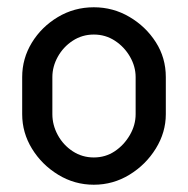

<svg xmlns="http://www.w3.org/2000/svg" viewBox="-20 -500 517 528"><path d="M238 8Q185 8 140 -19.5Q95 -47 68 -91Q41 -135 41 -186V-288Q41 -339 67.5 -382.5Q94 -426 139 -453Q184 -480 238 -480Q291 -480 336 -453.5Q381 -427 408.5 -384Q436 -341 436 -288V-186Q436 -136 408.5 -91.5Q381 -47 336 -19.5Q291 8 238 8ZM238 -67Q270 -67 295.5 -84Q321 -101 337 -128.5Q353 -156 353 -186V-288Q353 -317 337.5 -344Q322 -371 296 -388Q270 -405 238 -405Q206 -405 180 -388Q154 -371 139 -344Q124 -317 124 -288V-186Q124 -156 139 -128.5Q154 -101 180 -84Q206 -67 238 -67Z"/></svg>

Font: Dosis Medium
Style: Regular
Weight: 500
Designer: EdgarTolentino, PabloImpallari, IginoMarini
Foundry: EdgarTolentino, PabloImpallari, IginoMarini
Version: Version 3.001; ttfautohint (v1.8.2)